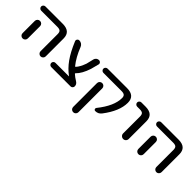

<svg xmlns="http://www.w3.org/2000/svg" viewBox="124 -1438 2576 2576"><g transform="rotate(45 1411.5 -150.0)"><path d="M119 -282Q119 -303 133.5 -317.5Q148 -332 169 -332Q190 -332 204.5 -317.5Q219 -303 219 -282V-100V-50Q219 -29 204.5 -14.5Q190 0 169 0Q148 0 133.5 -14.5Q119 -29 119 -50V-100ZM82 -440Q66 -440 54 -452Q42 -464 42 -480Q42 -496 54 -508Q66 -520 82 -520H412Q559 -520 559 -388V-49Q559 -29 544.5 -14.5Q530 0 510 0Q490 0 475.5 -14.5Q461 -29 461 -49V-372Q461 -410 445 -425Q429 -440 389 -440Z M713 0Q696 0 684.5 -12Q673 -24 673 -40Q673 -56 684.5 -68Q696 -80 713 -80H967Q968 -80 968 -81Q968 -83 967 -83Q885 -142 820 -233Q755 -324 694 -470Q686 -488 697 -504Q708 -520 727 -520Q751 -520 771 -506.5Q791 -493 800 -470Q856 -327 931 -235Q937 -227 943 -235Q981 -274 1015 -367L1041 -474Q1046 -494 1063 -507Q1080 -520 1101 -520Q1119 -520 1130.5 -505.5Q1142 -491 1137 -474L1107 -360Q1065 -232 1002 -172Q995 -165 1002 -160Q1036 -129 1084 -100Q1119 -78 1119 -40Q1119 -24 1107.5 -12Q1096 0 1079 0Z M1299 -282Q1299 -303 1313.5 -317.5Q1328 -332 1349 -332Q1370 -332 1384.5 -317.5Q1399 -303 1399 -282V170Q1399 191 1384.5 205.5Q1370 220 1349 220Q1328 220 1313.5 205.5Q1299 191 1299 170ZM1262 -440Q1246 -440 1234 -452Q1222 -464 1222 -480Q1222 -496 1234 -508Q1246 -520 1262 -520H1632Q1779 -520 1779 -388Q1779 -229 1635 -42Q1602 0 1548 0Q1532 0 1525.5 -14.5Q1519 -29 1529 -41Q1679 -228 1679 -378Q1679 -411 1662.5 -425.5Q1646 -440 1606 -440Z M1903 -440Q1887 -440 1875 -452Q1863 -464 1863 -480Q1863 -496 1875 -508Q1887 -520 1903 -520H1983Q2130 -520 2130 -388V-53Q2130 -31 2115 -15.5Q2100 0 2078 0Q2056 0 2040 -15.5Q2024 -31 2024 -53V-372Q2024 -410 2008 -425Q1992 -440 1952 -440Z M2316 -282Q2316 -303 2330.5 -317.5Q2345 -332 2366 -332Q2387 -332 2401.5 -317.5Q2416 -303 2416 -282V-100V-50Q2416 -29 2401.5 -14.5Q2387 0 2366 0Q2345 0 2330.5 -14.5Q2316 -29 2316 -50V-100ZM2279 -440Q2263 -440 2251 -452Q2239 -464 2239 -480Q2239 -496 2251 -508Q2263 -520 2279 -520H2609Q2756 -520 2756 -388V-49Q2756 -29 2741.5 -14.5Q2727 0 2707 0Q2687 0 2672.5 -14.5Q2658 -29 2658 -49V-372Q2658 -410 2642 -425Q2626 -440 2586 -440Z"/></g></svg>

Font: Rounded Mplus 1c Medium
Style: Regular
Weight: 500
Version: Version 1.059.20150529